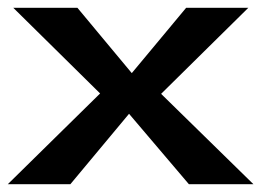

<svg xmlns="http://www.w3.org/2000/svg" viewBox="-50 -471 668 491"><path d="M-30 0H130L280 -180L433 0H598L362 -231L585 -451H426L287 -284L148 -451H-16L206 -232Z"/></svg>

Font: Charger Pro
Style: UltraNar
Weight: 900
Designer: Jasper
Foundry: Cannot Into Space Fonts
Version: Version 1.09